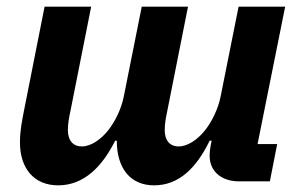

<svg xmlns="http://www.w3.org/2000/svg" viewBox="-20 -545 899 577"><path d="M155 12C232 12 287 -44 326 -122H331C331 -39 372 12 443 12C519 12 571 -42 610 -122H616L613 -107C612 -102 610 -88 610 -77C610 -28 648 0 698 0H791L813 -112H754L837 -525H697L643 -255C636 -219 617 -179 595 -152C573 -125 544 -105 517 -105C488 -105 475 -126 475 -154C475 -175 479 -194 483 -213L545 -525H406L352 -255C345 -219 326 -179 304 -152C282 -125 253 -105 226 -105C197 -105 184 -126 184 -154C184 -175 188 -194 192 -213L254 -525H114L52 -212C46 -181 40 -152 40 -117C40 -39 82 12 155 12Z"/></svg>

Font: Braiins Sans
Style: Bold Italic
Weight: 700
Italic angle: -11.31°
Designer: Mike Abbink, Paul van der Laan, Pieter van Rosmalen, Jiri Chlebus, Lubos Buracinsky
Foundry: Bold Monday, Sudetype
Version: Version 1.000;hotconv 1.0.109;makeotfexe 2.5.65596